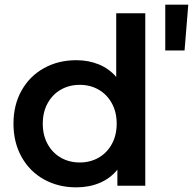

<svg xmlns="http://www.w3.org/2000/svg" viewBox="-20 -799 830 826"><path d="M605 -742V0H485V-69Q454 -31 408.5 -12Q363 7 308 7Q231 7 169.5 -27Q108 -61 73 -123.5Q38 -186 38 -267Q38 -348 73 -410Q108 -472 169.5 -506Q231 -540 308 -540Q361 -540 405 -522Q449 -504 480 -468V-742ZM482 -267Q482 -317 461 -355Q440 -393 404 -413.5Q368 -434 323 -434Q278 -434 242 -413.5Q206 -393 185 -355Q164 -317 164 -267Q164 -217 185 -179Q206 -141 242 -120.5Q278 -100 323 -100Q368 -100 404 -120.5Q440 -141 461 -179Q482 -217 482 -267ZM691 -779H790L774 -582H691Z"/></svg>

Font: mBank SemiBold
Style: Regular
Weight: 600
Designer: Julieta Ulanovsky
Foundry: Julieta Ulanovsky
Version: Version 7.200